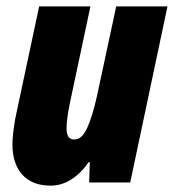

<svg xmlns="http://www.w3.org/2000/svg" viewBox="-20 -573 546 603"><path d="M19 -120Q19 -149 28 -201L103 -553H264L199 -247Q189 -197 189 -170Q189 -153 194.5 -144Q200 -135 214 -135Q237 -135 253.5 -170.5Q270 -206 284 -269L345 -553H506L389 0H260L262 -64H259Q206 10 139 10Q81 10 50 -24.5Q19 -59 19 -120Z"/></svg>

Font: Noto Sans UI CondBlack
Style: Italic
Weight: 900
Width: 3
Italic angle: -12°
Designer: Monotype Design Team
Foundry: Monotype Imaging Inc.
Version: Version 1.001